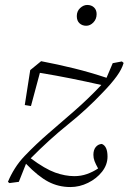

<svg xmlns="http://www.w3.org/2000/svg" viewBox="-20 -732 519 775"><path d="M80 -308 102 -449 146 -485Q214 -472 279 -456Q344 -440 410 -418L435 -477L472 -484L479 -478Q472 -453 451 -424Q430 -395 396 -360Q331 -291 255.5 -230.5Q180 -170 104 -93Q162 -50 202.5 -35.5Q243 -21 280 -21Q307 -21 331 -29.5Q355 -38 376 -52Q366 -70 361.5 -82Q357 -94 357 -107Q357 -127 366.5 -138.5Q376 -150 391 -151Q414 -142 414 -100Q414 -67 392 -39Q370 -11 335.5 6Q301 23 264 23Q216 23 175 1.5Q134 -20 85 -71L56 2L18 7L12 2Q23 -25 40 -52Q57 -79 80 -103Q126 -151 176.5 -194.5Q227 -238 281 -285Q335 -332 389 -389Q327 -403 267.5 -415Q208 -427 141 -438L105 -304ZM328 -628Q312 -628 301 -638Q290 -648 290 -667Q290 -687 303.5 -699.5Q317 -712 332 -712Q349 -712 359.5 -702Q370 -692 370 -675Q370 -655 357 -641.5Q344 -628 328 -628Z"/></svg>

Font: Source Serif Pro Light
Style: Italic
Weight: 300
Italic angle: -12°
Designer: Frank Grießhammer
Foundry: Adobe Systems Incorporated
Version: Version 3.001;hotconv 1.0.111;makeotfexe 2.5.65597